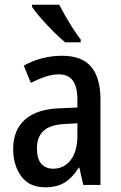

<svg xmlns="http://www.w3.org/2000/svg" viewBox="-20 -786 513 816"><path d="M245 -549Q328 -549 367.5 -502Q407 -455 407 -363V0H334L317 -74H315Q289 -32 256 -11Q223 10 172 10Q105 10 70.5 -36.5Q36 -83 36 -153Q36 -234 87 -278.5Q138 -323 237 -326L309 -329V-360Q309 -417 289.5 -443.5Q270 -470 230 -470Q202 -470 172.5 -460Q143 -450 111 -434L81 -507Q116 -527 157.5 -538Q199 -549 245 -549ZM256 -259Q193 -256 165 -230Q137 -204 137 -156Q137 -111 155.5 -90Q174 -69 206 -69Q252 -69 280.5 -106Q309 -143 309 -210V-262ZM232 -766Q243 -744 259 -716Q275 -688 292 -662Q309 -636 323 -618V-606H257Q236 -623 208 -651Q180 -679 154.5 -708Q129 -737 116 -757V-766Z"/></svg>

Font: Noto Sans Hebrew Condensed Medium
Style: Regular
Weight: 500
Width: 3
Designer: Monotype Design Team
Foundry: Monotype Imaging Inc.
Version: Version 2.004; ttfautohint (v1.8.4.7-5d5b)